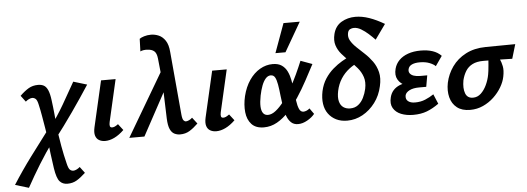

<svg xmlns="http://www.w3.org/2000/svg" viewBox="-129 -888 3715 1353"><g transform="rotate(-5 1728.0 -211.0)"><path d="M298 284Q264 284 243.5 261Q223 238 212 167Q205 115 197.5 62Q190 9 188 -44Q182 -83 175 -124Q168 -165 161 -206.5Q154 -248 145 -287Q138 -321 127 -330.5Q116 -340 102 -340Q93 -340 80 -334Q67 -328 56 -318L23 -362Q56 -394 85 -411Q114 -428 152 -428Q175 -428 192 -419Q209 -410 220.5 -384.5Q232 -359 238 -311Q241 -288 244 -262.5Q247 -237 249.5 -210.5Q252 -184 254 -159Q256 -134 257 -111Q267 -45 278 17Q289 79 305 143Q313 177 323.5 186.5Q334 196 348 196Q357 196 370 190Q383 184 394 174L427 218Q394 249 365 266.5Q336 284 298 284ZM25 289 -71 260Q-10 164 58 72.5Q126 -19 199 -115L224 -28Q166 51 117.5 130Q69 209 25 289ZM237 -31 211 -120Q267 -195 313 -274.5Q359 -354 401 -429L497 -400Q438 -309 373 -216Q308 -123 237 -31Z M589 7Q565 7 546.5 -3.5Q528 -14 521 -36.5Q514 -59 522 -95L597 -421H700L632 -124Q628 -106 630.5 -95Q633 -84 647 -84Q655 -84 664.5 -88Q674 -92 689 -103L723 -59Q689 -26 655 -9.5Q621 7 589 7Z M1119 7Q1098 7 1079 -2.5Q1060 -12 1048.5 -37.5Q1037 -63 1035 -112L1026 -385L1010 -540Q1006 -578 988.5 -592.5Q971 -607 939 -608Q928 -609 914 -607Q900 -605 891 -600L894 -689Q904 -697 926.5 -704Q949 -711 975 -711Q1003 -711 1030 -699.5Q1057 -688 1076.5 -659Q1096 -630 1100 -577L1140 -132Q1143 -100 1151 -90.5Q1159 -81 1168 -81Q1177 -81 1190 -87Q1203 -93 1213 -103L1247 -59Q1215 -28 1186 -10.5Q1157 7 1119 7ZM760 0 1041 -477 1057 -351 867 0Z M1375 7Q1351 7 1332.5 -3.5Q1314 -14 1307 -36.5Q1300 -59 1308 -95L1383 -421H1486L1418 -124Q1414 -106 1416.5 -95Q1419 -84 1433 -84Q1441 -84 1450.5 -88Q1460 -92 1475 -103L1509 -59Q1475 -26 1441 -9.5Q1407 7 1375 7Z M1712 9Q1655 9 1625 -23.5Q1595 -56 1589.5 -109Q1584 -162 1598 -222Q1614 -287 1646 -333.5Q1678 -380 1721 -405Q1764 -430 1811 -430Q1851 -430 1875.5 -413Q1900 -396 1913.5 -368Q1927 -340 1933.5 -306Q1940 -272 1944 -237Q1949 -195 1954 -158.5Q1959 -122 1969 -99.5Q1979 -77 1999 -77Q2008 -77 2020 -81.5Q2032 -86 2043 -96L2072 -55Q2053 -31 2019.5 -12Q1986 7 1954 7Q1923 7 1904 -11.5Q1885 -30 1874 -60Q1863 -90 1857.5 -126.5Q1852 -163 1848 -200Q1843 -249 1837 -283Q1831 -317 1821 -334.5Q1811 -352 1791 -352Q1771 -352 1755 -334Q1739 -316 1727.5 -285.5Q1716 -255 1708 -216Q1699 -170 1700.5 -139Q1702 -108 1714 -92Q1726 -76 1748 -76Q1775 -76 1804 -99Q1833 -122 1862 -160Q1891 -198 1918 -245.5Q1945 -293 1968 -342.5Q1991 -392 2009 -436L2091 -406Q2062 -351 2030.5 -292.5Q1999 -234 1963.5 -180Q1928 -126 1889 -83.5Q1850 -41 1806 -16Q1762 9 1712 9ZM1838 -505 1913 -711H2028L1909 -505Z M2301 13Q2257 13 2223.5 -3.5Q2190 -20 2168.5 -49.5Q2147 -79 2141 -119.5Q2135 -160 2145 -209Q2156 -259 2180.5 -296.5Q2205 -334 2237 -361.5Q2269 -389 2300.5 -407.5Q2332 -426 2357 -436.5Q2382 -447 2392 -452L2426 -395Q2385 -379 2349.5 -352Q2314 -325 2289.5 -287Q2265 -249 2255 -201Q2246 -157 2253.5 -128Q2261 -99 2281 -85Q2301 -71 2329 -71Q2363 -71 2386.5 -89.5Q2410 -108 2424.5 -137.5Q2439 -167 2446 -199Q2456 -247 2444 -283Q2432 -319 2407 -348.5Q2382 -378 2353 -405Q2324 -432 2299.5 -460.5Q2275 -489 2264 -523.5Q2253 -558 2264 -603Q2278 -659 2322 -685Q2366 -711 2421 -711Q2468 -711 2518.5 -693.5Q2569 -676 2625 -643L2550 -538Q2530 -559 2505.5 -581Q2481 -603 2455 -618.5Q2429 -634 2404 -634Q2390 -634 2377 -627.5Q2364 -621 2360 -602Q2354 -573 2368.5 -548Q2383 -523 2409 -498Q2435 -473 2464.5 -446Q2494 -419 2518.5 -385Q2543 -351 2553.5 -308Q2564 -265 2551 -209Q2537 -144 2499.5 -94Q2462 -44 2410.5 -15.5Q2359 13 2301 13Z M2768 13Q2720 13 2682.5 -2Q2645 -17 2627 -48Q2609 -79 2621 -125Q2635 -181 2692 -204.5Q2749 -228 2827 -228L2822 -182Q2774 -182 2735 -198Q2696 -214 2678 -245.5Q2660 -277 2672 -322Q2681 -356 2705.5 -381Q2730 -406 2769 -420Q2808 -434 2859 -434Q2906 -434 2942.5 -422Q2979 -410 3004 -384L2956 -315Q2943 -329 2914 -340.5Q2885 -352 2845 -352Q2811 -352 2789.5 -342Q2768 -332 2763 -311Q2759 -294 2767.5 -281.5Q2776 -269 2794.5 -262.5Q2813 -256 2840 -256H2890L2876 -176H2826Q2783 -176 2757 -162.5Q2731 -149 2726 -129Q2721 -102 2738.5 -87.5Q2756 -73 2788 -73Q2828 -73 2860.5 -86.5Q2893 -100 2921 -119L2950 -50Q2907 -19 2865 -3Q2823 13 2768 13Z M3171 13Q3113 13 3078 -14.5Q3043 -42 3031 -88.5Q3019 -135 3030 -191Q3043 -252 3079.5 -303.5Q3116 -355 3176 -386.5Q3236 -418 3317 -419L3527 -421L3497 -320Q3439 -322 3391.5 -322.5Q3344 -323 3292 -323Q3246 -323 3215.5 -307.5Q3185 -292 3167.5 -264Q3150 -236 3141 -199Q3131 -143 3144.5 -107Q3158 -71 3198 -71Q3230 -71 3254 -93.5Q3278 -116 3294.5 -151Q3311 -186 3318 -224Q3320 -232 3322 -250.5Q3324 -269 3326 -290Q3328 -311 3329 -329Q3330 -347 3329 -353L3393 -367Q3399 -347 3409.5 -325Q3420 -303 3426 -273.5Q3432 -244 3423 -200Q3416 -164 3394 -126.5Q3372 -89 3338.5 -57.5Q3305 -26 3262.5 -6.5Q3220 13 3171 13Z"/></g></svg>

Font: Ysabeau Infant
Style: Bold Italic
Weight: 700
Italic angle: -12°
Designer: Christian Thalmann (Catharsis Fonts)
Version: Version 2.001;gftools[0.9.30]; featfreeze: ss01,ss02,lnum